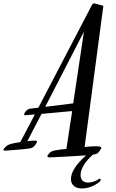

<svg xmlns="http://www.w3.org/2000/svg" viewBox="-200 -778 660 1096"><path d="M-27 -158C-39 -156 -50 -149 -57 -137L-61 -130C-63 -128 -63 -125 -62 -123C-61 -121 -59 -120 -57 -120L-1 -125L-84 33C-146 42 -156 50 -162 55C-182 71 -186 83 -170 82C-154 80 -35 74 -18 66C-1 57 7 42 11 32C14 23 -4 23 -44 28L37 -128L212 -144L179 72C155 74 136 77 129 78C104 81 89 87 82 96C65 115 66 122 93 120C114 119 227 114 291 109C235 160 205 204 205 244C205 281 233 298 269 298C319 298 375 262 375 249C375 246 372 242 369 242C365 242 363 244 361 246C354 251 332 264 302 264C272 264 260 245 260 221C260 185 287 143 330 105C364 100 360 92 371 80C382 66 386 57 347 57C334 57 310 58 283 61L390 -745L344 -757C340 -758 337 -759 333 -758C330 -756 327 -754 325 -750L19 -163ZM58 -168 279 -597 218 -188Z"/></svg>

Font: Mervale Script
Style: Regular
Weight: 400
Designer: Astigmatic (AOETI)
Foundry: Astigmatic (AOETI)
Version: Version 1.000